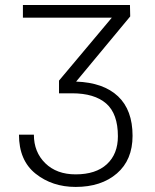

<svg xmlns="http://www.w3.org/2000/svg" viewBox="-20 -548 616 761"><path d="M423.3 -478H70.8V-528.3H495.1L496.1 -482.9L281.7 -224.6Q390.1 -220.7 447.8 -166.3Q505.4 -111.8 505.4 -9.8Q505.4 85.9 443.4 139.4Q381.3 192.9 279.8 192.9Q187 192.9 121.1 140.4Q55.2 87.9 55.2 -14.2H114.3Q114.3 54.7 159.4 98.9Q204.6 143.1 279.8 143.1Q359.9 143.1 403.6 102.8Q447.3 62.5 447.3 -7.8Q447.3 -97.2 400.9 -137.7Q354.5 -178.2 265.6 -178.2H213.9V-228.5Z"/></svg>

Font: Franko
Style: Light
Weight: 300
Designer: Google
Version: Version 1.200310; 2013